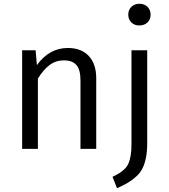

<svg xmlns="http://www.w3.org/2000/svg" viewBox="-20 -794 903 1024"><path d="M723.1 -773.9Q750 -773.9 766.6 -757.6Q783.2 -741.2 783.2 -715.8Q783.2 -690.4 766.6 -674.3Q750 -658.2 723.1 -658.2Q696.8 -658.2 680.4 -674.6Q664.1 -690.9 664.1 -715.8Q664.1 -741.2 680.7 -757.6Q697.3 -773.9 723.1 -773.9ZM341.8 -538.1Q413.6 -538.1 453.4 -495.4Q493.2 -452.6 493.2 -377V0H409.2V-365.2Q409.2 -423.3 387 -447.8Q364.7 -472.2 321.8 -472.2Q277.8 -472.2 244.6 -447.3Q211.4 -422.4 182.1 -375V0H98.1V-525.9H169.9L176.8 -446.8Q242.7 -538.1 341.8 -538.1ZM681.2 -23.9V-525.9H765.1V-28.8Q765.1 14.6 758.3 47.9Q751.5 81.1 739.7 104.5Q728 127.9 706.8 147.2Q685.5 166.5 662.6 180.2Q639.6 193.8 604 210L580.1 148.9Q603.5 137.7 617.4 128.9Q631.3 120.1 645 106.7Q658.7 93.3 665.8 76.4Q672.9 59.6 677 34.7Q681.2 9.8 681.2 -23.9Z"/></svg>

Font: Fira Sans Book
Style: Regular
Weight: 350
Designer: Carrois Corporate & Edenspiekermann AG
Foundry: Carrois Corporate GbR & Edenspiekermann AG
Version: Version 4.203;PS 004.203;hotconv 1.0.88;makeotf.lib2.5.64775